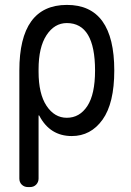

<svg xmlns="http://www.w3.org/2000/svg" viewBox="-20 -550 540 790"><path d="M138.7 -264.6V-254.9Q138.7 -164.1 171.4 -114.7Q204.1 -65.4 254.9 -65.4Q307.6 -65.4 339.4 -113.8Q371.1 -162.1 371.1 -259.8Q371.1 -455.1 254.9 -455.1Q204.1 -455.1 171.4 -405.3Q138.7 -355.5 138.7 -264.6ZM94.7 219.7Q80.1 219.7 69.8 210Q59.6 200.2 59.6 184.6V-259.8Q59.6 -529.3 254.9 -529.8Q450.2 -530.3 450.2 -259.8Q450.2 -125 401.9 -57.6Q353.5 9.8 275.4 9.8Q185.5 9.8 141.6 -74.2Q141.6 -75.2 139.6 -75.2Q138.7 -75.2 138.7 -74.2V184.6Q138.7 199.2 128.9 209.5Q119.1 219.7 103.5 219.7Z"/></svg>

Font: Rounded-L Mgen+ 2m regular
Style: Regular
Weight: 400
Designer: [Source Han Sans]
Ryoko NISHIZUKA  (kana & ideographs); Paul D. Hunt (Latin, Greek & Cyrillic); Wenlong ZHANG  (bopomofo
Version: Version 1.059.20150602